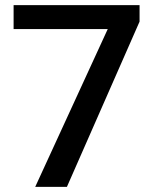

<svg xmlns="http://www.w3.org/2000/svg" viewBox="-20 -731 608 751"><path d="M525.9 -710.9V-646.5L241.7 0H117.7L401.4 -617.2H33.2V-710.9Z"/></svg>

Font: Vazirmatn RD Medium
Style: Regular
Weight: 500
Designer: Saber Rastikerdar
Foundry: Saber Rastikerdar
Version: Version 33.003